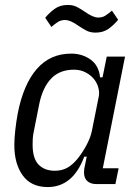

<svg xmlns="http://www.w3.org/2000/svg" viewBox="-20 -745 563 777"><path d="M371 0Q347 0 333.5 -12Q320 -24 320 -47Q320 -55 321 -62Q322 -69 324 -77L331 -111H321Q275 12 173 12Q106 12 72 -35Q38 -82 38 -158Q38 -185 42 -220Q46 -255 52 -287Q75 -404 129 -466Q183 -528 268 -528Q313 -528 346.5 -504Q380 -480 385 -432H395L412 -516H486L396 -64H460L447 0ZM202 -54Q231 -54 253 -66.5Q275 -79 295 -104Q315 -129 331 -159.5Q347 -190 352 -216L380 -356Q383 -373 377.5 -392Q372 -411 359 -426.5Q346 -442 325.5 -452.5Q305 -463 279 -463Q222 -463 187.5 -427.5Q153 -392 139 -325L116 -209Q113 -195 112.5 -182Q112 -169 112 -159Q112 -104 136 -79Q160 -54 202 -54ZM367 -613Q345 -613 329 -621.5Q313 -630 300 -639Q280 -653 267 -658.5Q254 -664 243 -664Q227 -664 215 -656.5Q203 -649 188 -636L163 -673Q179 -693 201 -709Q223 -725 254 -725Q276 -725 292 -716.5Q308 -708 321 -699Q341 -685 354 -679.5Q367 -674 378 -674Q394 -674 406 -681.5Q418 -689 433 -702L458 -665Q442 -645 420 -629Q398 -613 367 -613Z"/></svg>

Font: IBM Plex Sans Cond
Style: Italic
Weight: 400
Width: 3
Italic angle: -11°
Designer: Mike Abbink, Paul van der Laan, Pieter van Rosmalen
Foundry: Bold Monday
Version: Version 1.3